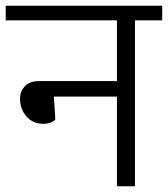

<svg xmlns="http://www.w3.org/2000/svg" viewBox="-30 -650 586 670"><path d="M378 -367V-579H-10V-630H536V-579H441V0H378V-313H158L163 -233Q159 -228 148.5 -223Q138 -218 120 -218Q85 -218 62.5 -243.5Q40 -269 40 -306Q40 -331 56.5 -349Q73 -367 107 -367Z"/></svg>

Font: Mukta Light
Style: Regular
Weight: 300
Designer: Girish Dalvi and Yashodeep Gholap
Foundry: Ek Type
Version: Version 2.538;PS 1.002;hotconv 16.6.51;makeotf.lib2.5.65220;